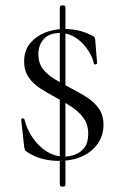

<svg xmlns="http://www.w3.org/2000/svg" viewBox="-20 -588 451 716"><path d="M203 102V-561Q203 -566 208.5 -567.5Q214 -569 219 -567.5Q224 -566 224 -561V102Q224 106 219 107.5Q214 109 208.5 107.5Q203 106 203 102ZM123 -386Q123 -353 140 -331Q157 -309 184.5 -292.5Q212 -276 241 -261Q272 -245 301 -227Q330 -209 348 -184Q366 -159 366 -122Q366 -85 346 -54.5Q326 -24 288.5 -6Q251 12 198 12Q166 12 135 3.5Q104 -5 79 -23Q74 -25 72.5 -30Q71 -35 70 -42L59 -141Q58 -146 64 -146.5Q70 -147 71 -143Q80 -106 102 -74Q124 -42 154.5 -23Q185 -4 220 -4Q240 -4 261 -12Q282 -20 295.5 -38.5Q309 -57 309 -89Q309 -124 291.5 -148Q274 -172 246.5 -190Q219 -208 189 -224Q159 -240 131.5 -257.5Q104 -275 87 -299.5Q70 -324 70 -359Q70 -399 91.5 -425.5Q113 -452 147 -466Q181 -480 221 -480Q243 -480 268.5 -475Q294 -470 320 -457Q329 -453 331.5 -450Q334 -447 335 -440L342 -353Q342 -349 336.5 -348Q331 -347 330 -351Q327 -368 316 -388Q305 -408 288.5 -425.5Q272 -443 250.5 -454Q229 -465 203 -465Q164 -465 143.5 -442.5Q123 -420 123 -386Z"/></svg>

Font: Cormorant Light
Style: Regular
Weight: 400
Version: Version 4.000